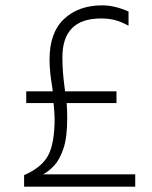

<svg xmlns="http://www.w3.org/2000/svg" viewBox="-20 -700 567 717"><path d="M485 -3H70V-46Q135 -74 159.5 -119Q184 -164 184 -258Q184 -273 180 -315H78V-359H177L175 -375Q165 -433 165 -478Q165 -578 219 -629Q273 -680 362 -680Q408 -680 460 -657V-604Q432 -619 409.5 -625Q387 -631 357 -631Q213 -631 213 -486Q213 -434 221 -375L223 -359H415V-315H229Q231 -288 231 -259Q231 -187 217 -145.5Q203 -104 182.5 -82Q162 -60 141 -49H485Z"/></svg>

Font: LXGW 975 Gothic SC 200W
Style: Regular
Weight: 200
Version: Version 2.01;February 25, 2021